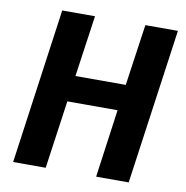

<svg xmlns="http://www.w3.org/2000/svg" viewBox="-78 -767 816 842"><g transform="rotate(10 330.0 -346.0)"><path d="M180.2 0H35.2L131.8 -691.9H277.8L238.8 -418.9H462.9L502 -691.9H647L549.8 0H404.8L446.8 -303.2H223.1Z"/></g></svg>

Font: FiraGO SemiBold
Style: Italic
Weight: 600
Italic angle: -8°
Designer: bBox Type GmbH
Foundry: bBox Type GmbH
Version: Version 1.001;PS 001.001;hotconv 1.0.88;makeotf.lib2.5.64775